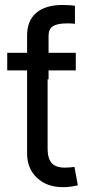

<svg xmlns="http://www.w3.org/2000/svg" viewBox="-20 -753 357 778"><path d="M89.8 -539.1H172.9V-150.9Q172.9 -110.8 189.5 -92.3Q206.1 -73.7 243.2 -73.7Q252 -73.7 261.5 -74.5Q271 -75.2 281.7 -76.7L295.4 -2.4Q283.7 1 267.6 3.2Q251.5 5.4 235.4 5.4Q170.4 5.4 130.1 -32.2Q89.8 -69.8 89.8 -130.9ZM287.1 -539.1V-467.8H9.3V-539.1ZM89.8 -431.6V-608.9Q89.8 -669.4 127.2 -701.2Q164.6 -732.9 233.4 -732.9Q249.5 -732.9 262.7 -731.9Q275.9 -731 283.7 -729.5V-656.7Q276.4 -657.7 266.6 -658Q256.8 -658.2 251 -658.2Q211.9 -658.2 194.3 -646.5Q176.8 -634.8 176.8 -608.9V-431.6Z"/></svg>

Font: Inter 18pt
Style: Regular
Weight: 400
Designer: Rasmus Andersson
Foundry: rsms
Version: Version 4.001;git-66647c0bb